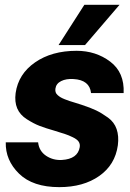

<svg xmlns="http://www.w3.org/2000/svg" viewBox="-20 -770 538 797"><path d="M330.1 -750H476.1L333 -583H223.1ZM226.1 6.8Q116.2 6.8 59.1 -49.1Q2 -105 3.9 -179.2H138.2Q142.1 -143.1 171.1 -123.5Q200.2 -104 236.8 -106Q302.7 -109.9 311 -159.2Q313 -172.4 306.4 -182.1Q299.8 -191.9 282 -200.4Q264.2 -209 250.5 -213.4Q236.8 -217.8 207 -227.1Q168 -238.3 144 -247.6Q120.1 -256.8 91.6 -274.9Q63 -293 51.5 -320.1Q40 -347.2 44.9 -383.8Q56.2 -462.9 125.5 -511Q194.8 -559.1 297.9 -559.1Q377.9 -559.1 437.5 -514.2Q497.1 -469.2 493.2 -383.8H357.9Q352.1 -438 285.2 -441.9Q254.4 -443.8 233.6 -433.3Q212.9 -422.9 210 -401.9Q209 -394 210.9 -387.5Q212.9 -380.9 219 -375.5Q225.1 -370.1 231 -366.5Q236.8 -362.8 249 -357.9Q261.2 -353 269 -350.6Q276.9 -348.1 293.5 -343Q310.1 -337.9 318.8 -335Q356 -322.8 378.9 -311.8Q401.9 -300.8 428 -282Q454.1 -263.2 464.1 -234.1Q474.1 -205.1 469.2 -167Q458 -85.9 392.1 -39.6Q326.2 6.8 226.1 6.8Z"/></svg>

Font: Oakes Grotesk
Style: Bold Italic
Weight: 700
Designer: Samuel Oakes
Foundry: Samuel Oakes
Version: Version 1.0 | wf-rip DC20170320